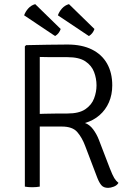

<svg xmlns="http://www.w3.org/2000/svg" viewBox="-20 -901 631 927"><path d="M522 -489Q522 -444 506 -407.2Q490 -370.5 460.5 -344.8Q431 -319 390 -307Q412.5 -299.5 429.5 -276.8Q446.5 -254 457 -227L510 -89Q523 -55.5 531.5 -41.5Q540 -27.5 552 -18Q544.5 -5.5 529.2 0.2Q514 6 502 6Q480.5 6 469.8 -6.5Q459 -19 450 -42L391 -197Q376 -237 353 -263.5Q330 -290 279 -290H142V-350Q165.5 -351 194.2 -351.8Q223 -352.5 252 -352.8Q281 -353 306 -353Q362 -353 392.2 -373.8Q422.5 -394.5 434.2 -425.8Q446 -457 446 -489Q446 -522 434.2 -553.2Q422.5 -584.5 392.2 -604.8Q362 -625 306 -625Q289 -625 264.8 -625Q240.5 -625 215.5 -625.2Q190.5 -625.5 172 -626V0Q164.5 1.5 155 2.2Q145.5 3 135 3Q125.5 3 116.2 2.2Q107 1.5 100 0V-677L106 -683Q158 -684 208.5 -685Q259 -686 306 -686Q375.5 -686 423.8 -662Q472 -638 497 -593.8Q522 -549.5 522 -489ZM150 -881 273 -761Q270 -751.5 263.2 -742.2Q256.5 -733 246 -727L96.5 -827Q102.5 -844.5 116.2 -860Q130 -875.5 150 -881ZM313 -881 436 -761Q433 -751.5 426.2 -742.2Q419.5 -733 409 -727L259.5 -827Q265.5 -844.5 279.2 -860Q293 -875.5 313 -881Z"/></svg>

Font: Signika Negative Light
Style: Regular
Weight: 300
Designer: Anna Giedry
Foundry: Anna Giedry
Version: Version 2.001